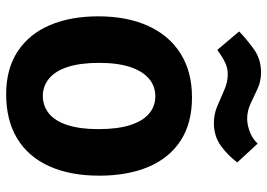

<svg xmlns="http://www.w3.org/2000/svg" viewBox="-142 -708 867 623"><g transform="rotate(90 291.5 -396.5)"><path d="M399 -282Q399 -344 386 -385Q373 -426 349 -446.5Q325 -467 292 -467Q260 -467 235.5 -446.5Q211 -426 197.5 -385.5Q184 -345 184 -285Q184 -224 197 -183.5Q210 -143 234.5 -122.5Q259 -102 291 -102Q324 -102 348.5 -122Q373 -142 386 -182.5Q399 -223 399 -282ZM550 -285Q550 -190 519 -122Q488 -54 429 -18.5Q370 17 286 17Q203 17 146.5 -20.5Q90 -58 61.5 -125Q33 -192 33 -282Q33 -375 64 -443.5Q95 -512 154 -549Q213 -586 296 -586Q380 -586 436.5 -549Q493 -512 521.5 -444.5Q550 -377 550 -285ZM446 -799 507 -733Q485 -703 453.5 -680Q422 -657 379 -657Q351 -657 324.5 -668Q298 -679 272.5 -690.5Q247 -702 221 -702Q201 -702 183 -693.5Q165 -685 142 -668L82 -739Q108 -764 140 -787Q172 -810 215 -810Q244 -810 268.5 -798.5Q293 -787 316.5 -776Q340 -765 365 -765Q385 -765 407.5 -773.5Q430 -782 446 -799Z"/></g></svg>

Font: Yaldevi ExtraLight
Style: Regular
Weight: 200
Designer: Sol Matas, Rajitha Manaperi, Kosala Senevirathne
Foundry: Mooniak
Version: Version 1.100